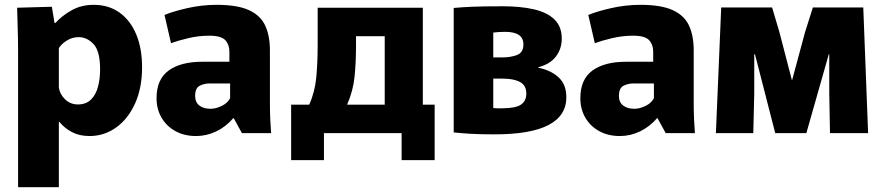

<svg xmlns="http://www.w3.org/2000/svg" viewBox="-20 -552 3654 796"><path d="M55 -337Q55 -382 53.5 -431Q52 -480 51 -520L195 -524L206 -457H210Q238 -488 278 -510Q318 -532 368 -532Q431 -532 476 -499.5Q521 -467 545 -409Q569 -351 569 -273Q569 -187 540 -123Q511 -59 461.5 -23.5Q412 12 351 12Q310 12 279 -4Q248 -20 226 -47H224V224H55ZM303 -119Q337 -119 357.5 -139.5Q378 -160 386.5 -193Q395 -226 395 -264Q395 -340 368 -369Q341 -398 306 -398Q280 -398 258 -384.5Q236 -371 224 -353V-190Q227 -163 249 -141Q271 -119 303 -119Z M793 12Q744 12 707 -8.5Q670 -29 649.5 -64.5Q629 -100 629 -145Q629 -223 679 -259.5Q729 -296 819 -296H931V-338Q931 -367 914 -385.5Q897 -404 848 -404Q804 -404 761.5 -394Q719 -384 689 -373L662 -490Q698 -505 757.5 -518.5Q817 -532 878 -532Q964 -532 1012 -510Q1060 -488 1079.5 -446Q1099 -404 1099 -343V-122Q1099 -90 1100.5 -56.5Q1102 -23 1104 0H983L949 -62H947Q916 -26 876 -7Q836 12 793 12ZM853 -101Q875 -101 899.5 -113Q924 -125 934 -145V-206H848Q827 -206 808 -196.5Q789 -187 789 -154Q789 -128 806.5 -114.5Q824 -101 853 -101Z M1187 112V-118H1262Q1286 -172 1291.5 -233.5Q1297 -295 1297 -366V-520H1733V-118H1782V112H1645V0H1323V112ZM1456 -366Q1456 -294 1450 -234.5Q1444 -175 1419 -118H1575V-402H1456Z M2031 5Q1967 5 1928 2.5Q1889 0 1861 -3V-519Q1891 -522 1936.5 -524Q1982 -526 2065 -526Q2138 -526 2193 -513.5Q2248 -501 2278.5 -471.5Q2309 -442 2309 -392Q2309 -350 2285 -318Q2261 -286 2211 -273L2213 -271Q2263 -261 2295.5 -231.5Q2328 -202 2328 -149Q2328 5 2031 5ZM2063 -314Q2097 -314 2123.5 -324Q2150 -334 2150 -368Q2150 -420 2074 -420Q2058 -420 2045 -419Q2032 -418 2025 -417V-314ZM2061 -103Q2117 -103 2139.5 -118Q2162 -133 2162 -164Q2162 -198 2136 -212Q2110 -226 2065 -226H2025V-104Q2033 -103 2042 -103Q2051 -103 2061 -103Z M2550 12Q2501 12 2464 -8.5Q2427 -29 2406.5 -64.5Q2386 -100 2386 -145Q2386 -223 2436 -259.5Q2486 -296 2576 -296H2688V-338Q2688 -367 2671 -385.5Q2654 -404 2605 -404Q2561 -404 2518.5 -394Q2476 -384 2446 -373L2419 -490Q2455 -505 2514.5 -518.5Q2574 -532 2635 -532Q2721 -532 2769 -510Q2817 -488 2836.5 -446Q2856 -404 2856 -343V-122Q2856 -90 2857.5 -56.5Q2859 -23 2861 0H2740L2706 -62H2704Q2673 -26 2633 -7Q2593 12 2550 12ZM2610 -101Q2632 -101 2656.5 -113Q2681 -125 2691 -145V-206H2605Q2584 -206 2565 -196.5Q2546 -187 2546 -154Q2546 -128 2563.5 -114.5Q2581 -101 2610 -101Z M2970 -521H3181L3211 -420L3263 -220H3264L3318 -420L3350 -521H3559L3579 0H3421L3418 -164V-327H3416L3323 0H3194L3110 -327H3107V-164L3103 0H2948Z"/></svg>

Font: Murecho
Style: Bold
Weight: 700
Designer: Neil Summerour
Foundry: Positype
Version: Version 1.010; ttfautohint (v1.8.3)